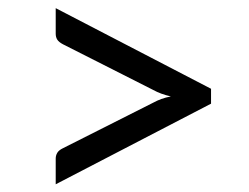

<svg xmlns="http://www.w3.org/2000/svg" viewBox="-20 -576 620 478"><path d="M118.7 -117.2V-181.2Q118.7 -189 122.6 -195.6Q126.5 -202.1 136.7 -207L361.3 -320.3Q371.1 -325.7 381.8 -329.6Q392.6 -333.5 405.3 -335.9Q392.6 -338.9 381.8 -342.8Q371.1 -346.7 361.3 -352.1L136.7 -465.8Q126.5 -471.2 122.6 -477.3Q118.7 -483.4 118.7 -492.2V-555.7L505.4 -355V-317.9Z"/></svg>

Font: Kantumruy
Style: Regular
Weight: 400
Foundry: Sovichet Tep
Version: Version 1.20 August 16, 2013